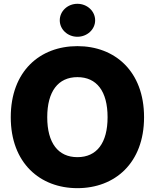

<svg xmlns="http://www.w3.org/2000/svg" viewBox="-20 -980 814 1010"><path d="M387.2 9.8C584 9.8 737.8 -122.1 737.8 -363.3C737.8 -605.5 584 -737.3 387.2 -737.3C189.9 -737.3 36.6 -605.5 36.6 -363.3C36.6 -123 189.9 9.8 387.2 9.8ZM387.2 -153.3C286.1 -153.3 228.5 -227.5 228.5 -363.3C228.5 -499.5 286.1 -574.2 387.2 -574.2C488.8 -574.2 545.9 -500 545.9 -363.3C545.9 -227.5 488.8 -153.3 387.2 -153.3ZM387.2 -786.6C438.5 -786.6 480.5 -825.2 480.5 -873C480.5 -921.4 438.5 -960 387.2 -960C335.9 -960 294.4 -921.4 294.4 -873C294.4 -825.2 335.9 -786.6 387.2 -786.6Z"/></svg>

Font: Raveo ExtraBold
Style: Regular
Weight: 800
Designer: Jakub Foglar, Rasmus Andersson (Inter)
Foundry: Jakubfoglar.com
Version: Version 1.100;Glyphs 3.2.3 (3260)